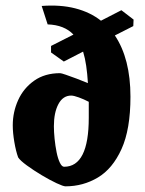

<svg xmlns="http://www.w3.org/2000/svg" viewBox="-20 -646 510 677"><path d="M205 -429 160 -461V-484L239 -524Q207 -558 148 -560L127 -625Q193 -630 245.5 -616.5Q298 -603 336 -573L408 -610L451 -577L450 -554L385 -521Q440 -439 440 -305Q440 -190 408.5 -120.5Q377 -51 325 -20Q273 11 211 11Q203 11 179.5 0Q156 -11 127.5 -28Q99 -45 75 -62.5Q51 -80 44 -91Q36 -113 30.5 -145.5Q25 -178 25 -204Q25 -251 44 -293Q63 -335 100.5 -361.5Q138 -388 192 -388Q196 -388 212 -382.5Q228 -377 249.5 -369Q271 -361 290 -353Q288 -386 284 -413.5Q280 -441 273 -464ZM231 -309Q202 -309 186 -279Q170 -249 170 -201Q170 -181 172.5 -156.5Q175 -132 179.5 -109.5Q184 -87 191 -72.5Q198 -58 206 -58Q293 -58 293 -231Q293 -246 293 -260Q293 -274 293 -287Q276 -296 258 -302.5Q240 -309 231 -309Z"/></svg>

Font: Grenze Gotisch ExtraBold
Style: Regular
Weight: 800
Designer: Renata Polastri
Foundry: Omnibus-Type
Version: Version 1.001